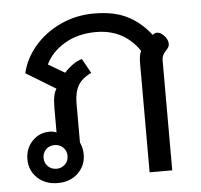

<svg xmlns="http://www.w3.org/2000/svg" viewBox="-47 -652 742 710"><g transform="rotate(-5 324.0 -296.5)"><path d="M35 -87Q35 -127 61 -154.5Q87 -182 126 -182Q138 -182 151 -177V-268Q151 -319 165 -338L55 -405Q67 -458 105.5 -503.5Q144 -549 202 -576Q260 -603 327 -603Q400 -603 449.5 -578.5Q499 -554 537 -505Q544 -512 553 -512Q564 -512 576 -501Q593 -485 593 -467Q593 -460 590 -455Q587 -450 581 -444Q573 -435 569 -427Q565 -419 565 -406V0H481V-407Q481 -435 489 -450Q432 -534 328 -534Q261 -534 211.5 -504.5Q162 -475 141 -430L202 -394Q214 -408 232.5 -421.5Q251 -435 268 -439L298 -385Q263 -369 248.5 -343.5Q234 -318 234 -278V-132Q244 -112 244 -87Q244 -46 215 -18Q186 10 140 10Q93 10 64 -18Q35 -46 35 -87ZM184 -87Q184 -106 171 -118.5Q158 -131 140 -131Q120 -131 107.5 -118.5Q95 -106 95 -87Q95 -68 108 -55.5Q121 -43 140 -43Q158 -43 171 -55.5Q184 -68 184 -87Z"/></g></svg>

Font: Niramit
Style: Regular
Weight: 400
Version: Version 1.000; ttfautohint (v1.6)